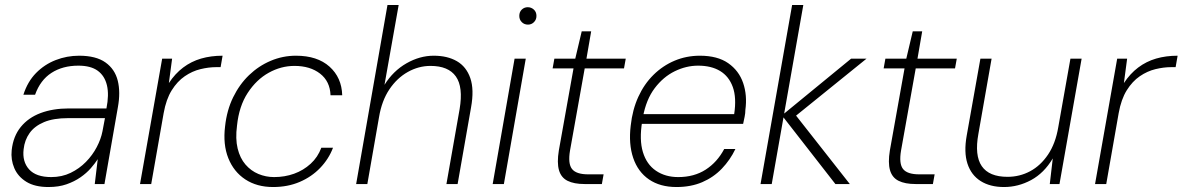

<svg xmlns="http://www.w3.org/2000/svg" viewBox="-20 -740 4755 772"><path d="M175 12Q120 12 86 -9Q52 -30 37.5 -64Q23 -98 27 -136Q33 -192 63.5 -229.5Q94 -267 143.5 -285.5Q193 -304 257 -304H408Q419 -359 410 -397Q401 -435 373 -455.5Q345 -476 295 -476Q232 -476 187 -447Q142 -418 121 -359H74Q91 -412 125 -446.5Q159 -481 204 -498.5Q249 -516 298 -516Q366 -516 404 -489Q442 -462 453.5 -415.5Q465 -369 454 -309L400 0H361L373 -100Q362 -83 345 -63.5Q328 -44 303.5 -27Q279 -10 247.5 1Q216 12 175 12ZM186 -28Q229 -28 264 -45Q299 -62 325.5 -89Q352 -116 369 -148.5Q386 -181 392 -212L402 -265H254Q195 -265 157 -249Q119 -233 99 -205Q79 -177 75 -140Q69 -90 97 -59Q125 -28 186 -28Z M543 0 632 -504H672L659 -406Q684 -444 716.5 -468.5Q749 -493 788.5 -504.5Q828 -516 875 -516L867 -470H849Q819 -470 786 -462Q753 -454 723 -433.5Q693 -413 670.5 -377Q648 -341 638 -285L588 0Z M1078 12Q1013 12 966.5 -18.5Q920 -49 898 -104Q876 -159 885 -232Q892 -297 917.5 -349Q943 -401 981.5 -438Q1020 -475 1068.5 -495.5Q1117 -516 1170 -516Q1256 -516 1305 -472Q1354 -428 1356 -357H1309Q1307 -413 1267 -444Q1227 -475 1164 -475Q1110 -475 1060.5 -447.5Q1011 -420 976 -366.5Q941 -313 933 -235Q926 -182 935.5 -143Q945 -104 967 -78.5Q989 -53 1019 -40.5Q1049 -28 1082 -28Q1125 -28 1162.5 -41.5Q1200 -55 1229 -81.5Q1258 -108 1272 -146H1319Q1302 -101 1267.5 -65Q1233 -29 1185 -8.5Q1137 12 1078 12Z M1412 0 1538 -720H1583L1526 -399Q1561 -455 1614.5 -485.5Q1668 -516 1724 -516Q1779 -516 1817 -494Q1855 -472 1871 -426Q1887 -380 1874 -308L1820 0H1775L1828 -301Q1843 -390 1813 -432.5Q1783 -475 1711 -475Q1663 -475 1619.5 -450.5Q1576 -426 1545.5 -380.5Q1515 -335 1504 -269L1457 0Z M1961 0 2049 -504H2094L2006 0ZM2103 -641Q2088 -641 2078 -651Q2068 -661 2068 -676Q2068 -692 2078 -701.5Q2088 -711 2102 -711Q2116 -711 2126.5 -701.5Q2137 -692 2137 -676Q2137 -661 2127 -651Q2117 -641 2103 -641Z M2331 0Q2288 0 2262 -13Q2236 -26 2227.5 -56Q2219 -86 2227 -135L2286 -465H2202L2209 -504H2293L2319 -614H2357L2338 -504H2496L2489 -465H2331L2272 -135Q2263 -82 2280 -60.5Q2297 -39 2345 -39H2407L2400 0Z M2700 12Q2634 12 2589.5 -18.5Q2545 -49 2526 -105Q2507 -161 2516 -235Q2523 -299 2546.5 -350.5Q2570 -402 2607.5 -439Q2645 -476 2692.5 -496Q2740 -516 2794 -516Q2865 -516 2908 -486Q2951 -456 2968 -406.5Q2985 -357 2977 -298Q2977 -285 2974 -270.5Q2971 -256 2968 -242H2548L2555 -281H2932Q2942 -347 2926.5 -390Q2911 -433 2875.5 -454.5Q2840 -476 2787 -476Q2739 -476 2693 -453.5Q2647 -431 2612.5 -385.5Q2578 -340 2565 -269L2562 -251Q2550 -178 2565 -128.5Q2580 -79 2617.5 -53.5Q2655 -28 2707 -28Q2771 -28 2817.5 -58Q2864 -88 2892 -141H2937Q2916 -97 2882.5 -62Q2849 -27 2803.5 -7.5Q2758 12 2700 12Z M3339 0 3124 -276 3402 -504H3464L3161 -259L3166 -294L3397 0ZM3038 0 3165 -720H3210L3083 0Z M3662 0Q3619 0 3593 -13Q3567 -26 3558.5 -56Q3550 -86 3558 -135L3617 -465H3533L3540 -504H3624L3650 -614H3688L3669 -504H3827L3820 -465H3662L3603 -135Q3594 -82 3611 -60.5Q3628 -39 3676 -39H3738L3731 0Z M4017 12Q3961 12 3923 -12Q3885 -36 3870 -82Q3855 -128 3867 -195L3922 -504H3967L3914 -202Q3898 -115 3927.5 -72Q3957 -29 4031 -29Q4080 -29 4122 -51.5Q4164 -74 4194 -118.5Q4224 -163 4235 -228L4284 -504H4329L4240 0H4201L4213 -103Q4178 -44 4126 -16Q4074 12 4017 12Z M4383 0 4472 -504H4512L4499 -406Q4524 -444 4556.5 -468.5Q4589 -493 4628.5 -504.5Q4668 -516 4715 -516L4707 -470H4689Q4659 -470 4626 -462Q4593 -454 4563 -433.5Q4533 -413 4510.5 -377Q4488 -341 4478 -285L4428 0Z"/></svg>

Font: DM Sans ExtraLight
Style: Italic
Weight: 250
Italic angle: -10°
Designer: Colophon Foundry, Jonny Pinhorn
Foundry: Colophon Foundry
Version: Version 4.004;gftools[0.9.30]